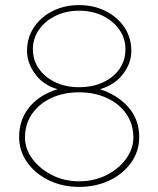

<svg xmlns="http://www.w3.org/2000/svg" viewBox="-20 -730 620 753"><path d="M290 3Q225 3 171.5 -23Q118 -49 86.5 -93.5Q55 -138 55 -193Q55 -260 94.5 -309Q134 -358 206 -380Q150 -396 118 -439.5Q86 -483 86 -530Q86 -583 113.5 -623.5Q141 -664 187 -687Q233 -710 290 -710Q347 -710 393.5 -687Q440 -664 467.5 -623.5Q495 -583 495 -530Q495 -482 462.5 -439.5Q430 -397 372 -380Q441 -358 483.5 -309.5Q526 -261 526 -193Q526 -137 494.5 -92.5Q463 -48 409.5 -22.5Q356 3 290 3ZM290 -388Q343 -388 384 -407Q425 -426 448.5 -459.5Q472 -493 472 -537Q472 -579 448.5 -613Q425 -647 384 -667.5Q343 -688 290 -688Q238 -688 197 -667.5Q156 -647 132.5 -613Q109 -579 109 -537Q109 -494 132.5 -460.5Q156 -427 197 -407.5Q238 -388 290 -388ZM290 -19Q349 -19 397 -43Q445 -67 474 -106.5Q503 -146 503 -191Q503 -243 475.5 -283Q448 -323 399.5 -345.5Q351 -368 290 -368Q229 -368 181 -345.5Q133 -323 105.5 -283Q78 -243 78 -191Q78 -146 107 -107Q136 -68 184 -43.5Q232 -19 290 -19Z"/></svg>

Font: Lexend Thin
Style: Regular
Weight: 100
Designer: Bonnie Shaver-Troup, Thomas Jockin
Foundry: Lexend
Version: Version 1.007; ttfautohint (v1.8.3)